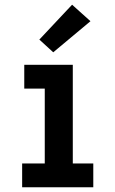

<svg xmlns="http://www.w3.org/2000/svg" viewBox="-20 -795 490 815"><path d="M74 0V-101H170V-419H83V-520H289V-101H376V0ZM206 -573 147 -627 286 -775 364 -705Z"/></svg>

Font: Zed Sans Extended
Style: Bold
Weight: 700
Width: 7
Designer: Belleve Invis
Foundry: Belleve Invis
Version: Version 1.0.0; ttfautohint (v1.8.4)